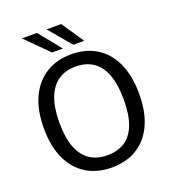

<svg xmlns="http://www.w3.org/2000/svg" viewBox="-164 -1052 1062 1185"><g transform="rotate(-20 367.0 -459.5)"><path d="M368 10Q271.5 10 201 -33.5Q130.5 -77 92.2 -159.8Q54 -242.5 54 -360Q54 -478.5 92.5 -561.8Q131 -645 201.8 -689Q272.5 -733 368 -733Q464 -733 534 -689.2Q604 -645.5 642 -562.2Q680 -479 680 -360Q680 -242.5 642.2 -159.8Q604.5 -77 534.5 -33.5Q464.5 10 368 10ZM368 -70.5Q435 -70.5 482 -101Q529 -131.5 553.8 -195.5Q578.5 -259.5 578.5 -359Q578.5 -460 553.5 -525Q528.5 -590 481.5 -621.2Q434.5 -652.5 368 -652.5Q302 -652.5 254.5 -621Q207 -589.5 181.5 -524.5Q156 -459.5 156 -359Q156 -259.5 181.5 -195.5Q207 -131.5 254.5 -101Q302 -70.5 368 -70.5ZM262 -783.5 116.5 -929H215.5L333.5 -783.5ZM401.5 -783.5 278.5 -929H375L473 -783.5Z"/></g></svg>

Font: Public Sans Thin
Style: Regular
Weight: 400
Version: Version 2.001